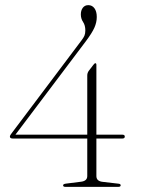

<svg xmlns="http://www.w3.org/2000/svg" viewBox="-20 -727 549 747"><path d="M319.5 -433Q319.5 -443.5 325.5 -451.5L343.5 -475Q348 -481 351 -481Q355 -481 355 -474.5V-203H456.5Q465.5 -203 465.5 -195.5Q465.5 -188 455.5 -188H355V-42Q355 -22 379.5 -19.5L439.5 -12.5Q449.5 -12 449.5 -6Q449.5 0 440 0H234.5Q225.5 0 225.5 -6Q225.5 -11 236 -12.5L295.5 -20Q319.5 -23 319.5 -42V-188H30.5Q18.5 -188 18.5 -195.5Q18.5 -200.5 26 -209.5L296.5 -569Q305 -580 308.5 -588.2Q312 -596.5 312 -608.5Q312 -628.5 303.2 -641.5Q294.5 -654.5 294.5 -671Q294.5 -686.5 302.2 -696.8Q310 -707 323.5 -707Q338.5 -707 347.5 -694.8Q356.5 -682.5 356.5 -661Q356.5 -640 347.2 -619.2Q338 -598.5 314 -566.5L40 -203H319.5Z"/></svg>

Font: Fraunces 72pt Thin
Style: Regular
Weight: 100
Version: Version 1.000;[b76b70a41]